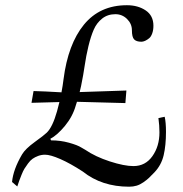

<svg xmlns="http://www.w3.org/2000/svg" viewBox="-20 -705 697 732"><path d="M305.2 -133.8Q343.8 -107.4 398.7 -89.6Q453.6 -71.8 488.8 -71.8Q534.2 -71.8 561 -109.6Q587.9 -147.5 587.9 -200.2Q587.9 -226.6 584 -254.9L607.9 -259.8Q612.8 -238.3 612.8 -202.1Q612.8 -150.9 604 -113.3Q595.2 -75.7 568.8 -47.9Q555.2 -33.7 547.1 -26.1Q539.1 -18.6 526.4 -9.8Q513.7 -1 500.7 2.9Q487.8 6.8 472.2 6.8Q368.2 6.8 295.9 -50.8Q248 -82 210 -98.6Q171.9 -115.2 151.9 -115.2Q138.2 -115.2 125.7 -110.6Q113.3 -106 104.2 -99.6Q95.2 -93.3 86.7 -81.5Q78.1 -69.8 73 -61.5Q67.9 -53.2 61.8 -37.8Q55.7 -22.5 53.2 -15.6Q50.8 -8.8 45.9 5.9L25.9 -11.2Q30.3 -58.6 64 -116.2Q76.7 -137.7 112.5 -163.6Q148.4 -189.5 158.2 -199.2Q180.2 -220.2 197.3 -280.3Q202.1 -297.9 206.5 -315.9Q166 -314.5 100.1 -313L107.9 -357.9Q148.9 -356.9 214.4 -353Q219.2 -377.9 222.2 -402.8Q239.3 -536.6 299.8 -610.8Q360.4 -685.1 463.9 -685.1Q505.9 -685.1 535.4 -665.3Q564.9 -645.5 564.9 -606.9Q564.9 -590.3 560.3 -577.6Q555.7 -564.9 548.8 -559.3Q542 -553.7 535.2 -550.3Q528.3 -546.9 523.4 -546.4L519 -545.9Q500 -545.9 491.5 -554.7Q482.9 -563.5 482.9 -589.8Q482.9 -614.3 464.4 -632.6Q445.8 -650.9 419.9 -650.9Q390.6 -650.9 369.6 -634.3Q348.6 -617.7 337.4 -592Q326.2 -566.4 317.1 -528.8Q308.1 -491.2 303 -455.6Q297.9 -419.9 289.1 -377Q286.1 -365.2 283.7 -354L461.9 -359.9L458 -312Q343.3 -315.4 273.4 -316.9Q271.5 -309.6 269 -303.2Q257.3 -261.2 227.8 -225.3Q198.2 -189.5 171.9 -175.8L174.8 -169.9Q210.4 -169.9 242.9 -160.9Q275.4 -151.9 290 -142.6Z"/></svg>

Font: Aref Ruqaa
Style: Regular
Weight: 400
Designer: Abdoulla Aref
Version: Version 0.7